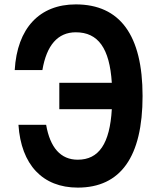

<svg xmlns="http://www.w3.org/2000/svg" viewBox="-20 -837 740 874"><path d="M250 -340H489C480 -183 430 -110 334 -110C256 -110 208 -165 190 -269H64C76 -87 174 17 334 17C529 17 629 -123 629 -400C629 -677 526 -817 325 -817C160 -817 58 -709 47 -518H173C192 -631 243 -690 325 -690C427 -690 479 -617 489 -460H250Z"/></svg>

Font: Martian Mono Std Md
Style: Regular
Weight: 500
Monospace: yes
Designer: Roman Shamin
Foundry: Evil Martians
Version: Version 1.000